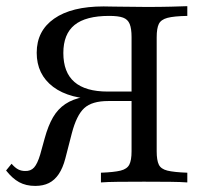

<svg xmlns="http://www.w3.org/2000/svg" viewBox="-31 -591 677 622"><path d="M296 0V-31.5Q338.7 -33.1 359.7 -38.3Q380.6 -43.5 387.9 -57.7Q395.2 -71.8 395.2 -100.8V-471Q395.2 -498.4 389.1 -513.3Q383.1 -528.2 367.7 -533.9Q352.4 -539.5 322.6 -539.5Q246.8 -539.5 210.5 -510.1Q174.2 -480.6 174.2 -419.4Q174.2 -356.5 210.1 -325.4Q246 -294.4 317.7 -294.4H434.7V-269.4H293.5Q194.4 -269.4 141.1 -309.7Q87.9 -350 87.9 -420.2Q87.9 -491.1 144.4 -530.6Q200.8 -570.2 304.8 -570.2Q313.7 -570.2 326.6 -569.8Q339.5 -569.4 356.9 -569.4Q374.2 -569.4 396 -569Q417.7 -568.5 443.5 -568.5Q487.9 -568.5 522.6 -569.4Q557.3 -570.2 575.8 -571V-539.5Q532.3 -538.7 511.3 -533.1Q490.3 -527.4 483.5 -513.3Q476.6 -499.2 476.6 -470.2V-100.8Q476.6 -71.8 483.5 -57.7Q490.3 -43.5 511.3 -38.3Q532.3 -33.1 575.8 -31.5V0Q555.6 -1.6 519.8 -2Q483.9 -2.4 435.5 -2.4Q387.1 -2.4 351.6 -2Q316.1 -1.6 296 0ZM83.1 11.3Q53.2 11.3 31 -0.8Q8.9 -12.9 -11.3 -38.7L6.5 -60.5Q17.7 -47.6 27.8 -42.3Q37.9 -37.1 50 -37.1Q68.5 -36.3 79.4 -48.4Q90.3 -60.5 99.2 -90.3L113.7 -142.7Q125 -183.9 140.7 -210.9Q156.5 -237.9 180.6 -254Q204.8 -270.2 240.7 -277Q276.6 -283.9 328.2 -283.9H426.6V-263.7H319.4Q266.9 -263.7 241.9 -240.7Q216.9 -217.7 201.6 -158.9L180.6 -77.4Q172.6 -46.8 159.3 -27Q146 -7.3 127.4 2Q108.9 11.3 83.1 11.3Z"/></svg>

Font: Playfair 12pt
Style: Regular
Weight: 400
Designer: Claus Eggers Sørensen
Foundry: Claus Eggers Sørensen
Version: Version 2.000;gftools[0.9.28]